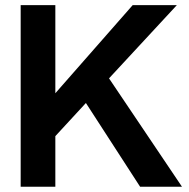

<svg xmlns="http://www.w3.org/2000/svg" viewBox="-20 -710 718 730"><path d="M306.6 -318.4 190.4 -192.4V0H58.6V-690.4H190.4V-355.5L484.4 -690.4H652.3L394.5 -412.1L671.9 0H512.7Z"/></svg>

Font: Dinish Expanded
Style: Bold
Weight: 700
Width: 7
Designer: Charles Nix
Foundry: Playbeing
Version: Version 2.005; ttfautohint (v1.8.3)